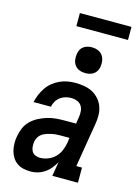

<svg xmlns="http://www.w3.org/2000/svg" viewBox="-136 -996 773 1078"><g transform="rotate(15 250.0 -457.5)"><path d="M153 8Q153 8 153 8Q153 8 153 8Q131 8 110.5 3.5Q90 -1 73.5 -12.5Q57 -24 46 -41.5Q35 -59 30 -78.5Q25 -98 24.5 -120Q24 -142 28 -163Q32 -188 42.5 -212.5Q53 -237 72 -255.5Q91 -274 115 -286.5Q139 -299 164.5 -306.5Q190 -314 215 -316Q240 -318 265 -318H330L336 -357Q339 -374 337.5 -392Q336 -410 327 -423.5Q318 -437 301.5 -443.5Q285 -450 268 -450Q251 -450 234.5 -445.5Q218 -441 204 -430.5Q190 -420 181 -405Q172 -390 169 -373H68Q73 -396 82 -417.5Q91 -439 104.5 -459Q118 -479 137 -494.5Q156 -510 178 -520Q200 -530 222.5 -534Q245 -538 268 -538Q294 -538 320 -533.5Q346 -529 367.5 -517.5Q389 -506 405.5 -487.5Q422 -469 430.5 -445.5Q439 -422 439.5 -395.5Q440 -369 435 -342L393 -88H426V0H277L291 -83Q280 -64 266 -46.5Q252 -29 233.5 -16.5Q215 -4 194.5 2Q174 8 153 8ZM183 -80Q206 -80 229.5 -89Q253 -98 270.5 -115.5Q288 -133 297.5 -156Q307 -179 311 -202L315 -231H265Q251 -231 237.5 -230Q224 -229 210.5 -226Q197 -223 183.5 -218.5Q170 -214 158 -206Q146 -198 138.5 -185Q131 -172 129 -159Q127 -145 128 -130.5Q129 -116 135.5 -104Q142 -92 155 -86Q168 -80 183 -80ZM306 -605Q288 -605 271.5 -611.5Q255 -618 245 -631.5Q235 -645 232.5 -662.5Q230 -680 233 -698Q235 -711 241 -722.5Q247 -734 258 -741.5Q269 -749 281.5 -752Q294 -755 306 -755Q324 -755 340.5 -748.5Q357 -742 367 -728.5Q377 -715 380 -697.5Q383 -680 380 -662Q378 -649 371.5 -637.5Q365 -626 354.5 -618.5Q344 -611 331.5 -608Q319 -605 306 -605ZM190 -847V-923H490V-847Z"/></g></svg>

Font: Iosevka Slab Semibold Oblique
Style: Regular
Weight: 600
Italic angle: -9°
Monospace: yes
Designer: Belleve Invis
Foundry: Belleve Invis
Version: Version 11.1.1; ttfautohint (v1.8.3)